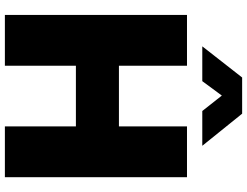

<svg xmlns="http://www.w3.org/2000/svg" viewBox="-130 -858 988 767"><g transform="rotate(90 363.5 -474.0)"><path d="M39.1 0V-727.5H242.2V-455.6H484.4V-727.5H687.5V0H484.4V-283.7H242.2V0ZM303.7 -788.6H165V-789.1L289.1 -947.8H433.6L561.5 -789.1V-788.6H422.9L361.3 -866.7Z"/></g></svg>

Font: Inter Display Black
Style: Regular
Weight: 900
Designer: Rasmus Andersson
Foundry: rsms
Version: Version 4.000;git-a52131595